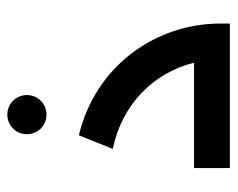

<svg xmlns="http://www.w3.org/2000/svg" viewBox="-80 -550 631 510"><g transform="rotate(-90 235.0 -295.5)"><path d="M185 -487C214 -487 237 -510 237 -539C237 -568 214 -591 185 -591C156 -591 133 -568 133 -539C133 -510 156 -487 185 -487ZM94 -311C215 -286 297 -200 323 -95H43V0H427V-27C426 -201 311 -358 130 -401Z"/></g></svg>

Font: UULA Sans Medium
Style: Regular
Weight: 500
Designer: Mohamed Gaber, Laura Garcia Mut
Foundry: Kief Type Foundry
Version: Version 3.006;hotconv 1.0.109;makeotfexe 2.5.65596